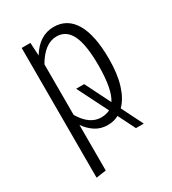

<svg xmlns="http://www.w3.org/2000/svg" viewBox="-180 -631 836 933"><g transform="rotate(-30 238.0 -164.5)"><path d="M354 -28 414 92H370L322 -4Q294 11 260 11Q222 11 192 -8Q162 -27 140 -59V197L84 205V-523H133L137 -450Q188 -534 269 -534Q345 -534 385 -466Q425 -398 425 -264Q425 -181 406.5 -121.5Q388 -62 354 -28ZM300 -48 214 -219H259L330 -77Q365 -130 365 -264Q365 -380 338.5 -433.5Q312 -487 258 -487Q191 -487 140 -399V-115Q186 -37 251 -37Q278 -37 300 -48Z"/></g></svg>

Font: Fira Sans Extra Condensed Light
Style: Regular
Weight: 300
Width: 1
Designer: Carrois Corporate & Edenspiekermann AG
Foundry: Carrois Corporate GbR & Edenspiekermann AG
Version: Version 4.203